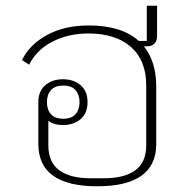

<svg xmlns="http://www.w3.org/2000/svg" viewBox="-20 -639 668 671"><path d="M529 -513Q529 -496 519.5 -486.5Q510 -477 493 -477H483Q526 -423 526 -337V-136Q526 12 320 12Q114 12 114 -136V-282Q114 -320 138 -341Q162 -362 200 -362Q238 -362 262 -341Q286 -320 286 -282Q286 -244 262 -223Q238 -202 200 -202Q168 -202 149 -217V-131Q149 -72 187 -44Q225 -16 297 -16H343Q415 -16 453 -44Q491 -72 491 -131V-341Q491 -428 437.5 -475Q384 -522 289 -522Q218 -522 162.5 -493Q107 -464 82 -413L57 -429Q83 -483 144 -516.5Q205 -550 290 -550Q405 -550 465 -496H493V-619H529ZM201 -224Q230 -224 244 -240Q258 -256 258 -282Q258 -308 244 -324Q230 -340 201 -340Q172 -340 158 -324Q144 -308 144 -282Q144 -256 158 -240Q172 -224 201 -224Z"/></svg>

Font: IBM Plex Sans Thai Looped ExtraLight
Style: Regular
Weight: 200
Designer: Mike Abbink, Paul van der Laan, Pieter van Rosmalen, Ben Mitchell, Mark Frömberg
Foundry: Bold Monday
Version: Version 1.0